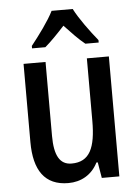

<svg xmlns="http://www.w3.org/2000/svg" viewBox="-54 -809 626 861"><g transform="rotate(-5 258.5 -378.0)"><path d="M306 -766H211C190 -723 144 -661 109 -617V-606H169C195 -628 226 -660 258 -695C290 -661 320 -629 349 -606H409V-617C374 -660 329 -721 306 -766ZM449 -540H350V-259C350 -138 323 -76 241 -76C188 -76 164 -119 164 -207V-540H65V-188C65 -61 113 10 219 10C276 10 325 -17 352 -71H358L370 0H449Z"/></g></svg>

Font: Noto Sans Lao Looped Condensed Medium
Style: Regular
Weight: 500
Width: 3
Designer: Mark Frömberg, Ben Mitchell
Foundry: The Fontpad Ltd
Version: Version 1.002